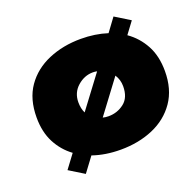

<svg xmlns="http://www.w3.org/2000/svg" viewBox="-104 -619 795 782"><g transform="rotate(-20 293.0 -228.0)"><path d="M30 -230Q30 -310 67 -363Q104 -416 167.5 -443Q231 -470 308 -470Q370 -470 423 -453L465 -510L530 -470L492 -419Q535 -389 560.5 -342Q586 -295 586 -230Q586 -151 549 -97.5Q512 -44 449 -17Q386 10 308 10Q242 10 187 -9L140 54L75 14L119 -45Q78 -75 54 -121Q30 -167 30 -230ZM211 -230Q211 -203 221 -183L326 -323Q317 -325 308 -325Q271 -325 241 -298.5Q211 -272 211 -230ZM405 -230Q405 -258 390 -281L283 -138Q295 -135 308 -135Q346 -135 375.5 -158Q405 -181 405 -230Z"/></g></svg>

Font: Jost* Black
Style: Regular
Weight: 900
Version: Version 3.7